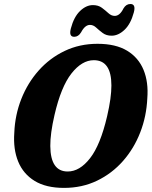

<svg xmlns="http://www.w3.org/2000/svg" viewBox="-20 -929 758 960"><path d="M467.5 -710Q558.5 -710 615.5 -675.5Q672.5 -641 697.8 -579.5Q723 -518 716.5 -437Q712.5 -347.5 681.2 -267Q650 -186.5 595 -124Q540 -61.5 465.2 -25.5Q390.5 10.5 300 10.5Q210.5 10.5 153.5 -24.2Q96.5 -59 71 -121Q45.5 -183 51.5 -265.5Q55 -354 86.5 -434Q118 -514 173.2 -576.2Q228.5 -638.5 303.2 -674.2Q378 -710 467.5 -710ZM318.5 -71.5Q378.5 -71.5 430.2 -137.8Q482 -204 515.5 -347.5Q526.5 -395 531.8 -433.2Q537 -471.5 537 -501.5Q537 -628 449 -628Q389.5 -628 337.2 -561.5Q285 -495 252.5 -354Q231 -261 231.5 -199Q232.5 -71.5 318.5 -71.5ZM538 -750.5Q511.5 -750.5 493.5 -764Q475.5 -777.5 461 -791Q446.5 -804.5 430 -804.5Q405 -804.5 385.5 -767.5Q372 -745 351 -745Q323 -745 334.5 -787.5Q349.5 -844.5 380.2 -874Q411 -903.5 444.5 -903.5Q471.5 -903.5 489.5 -890Q507.5 -876.5 522.2 -863Q537 -849.5 553.5 -849.5Q579 -849.5 597.5 -887Q610.5 -909 632 -909Q660.5 -909 649 -866.5Q633.5 -809 602.5 -779.8Q571.5 -750.5 538 -750.5Z"/></svg>

Font: Fraunces 144pt SuperSoft
Style: Bold Italic
Weight: 700
Italic angle: -16°
Version: Version 1.000;[0bf87f6ff]